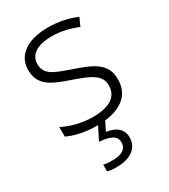

<svg xmlns="http://www.w3.org/2000/svg" viewBox="-191 -634 852 966"><g transform="rotate(-30 234.5 -151.0)"><path d="M327 142C327 92 290 66 237 59L263 7C365 -4 423 -56 422 -141C423 -235 348 -264 253 -297C161 -329 109 -345 109 -408C109 -464 158 -494 242 -494C295 -494 349 -480 390 -462L411 -509C365 -529 309 -542 245 -542C129 -542 54 -492 54 -406C54 -313 122 -287 221 -253C317 -220 367 -196 367 -137C367 -76 323 -38 218 -38C155 -38 93 -56 46 -79V-24C85 -5 143 10 217 10H220L182 85C243 89 279 105 279 143C279 182 247 200 198 200C176 200 157 199 143 195V234C156 238 174 240 196 240C278 240 327 203 327 142Z"/></g></svg>

Font: Noto Sans Myanmar UI Light
Style: Regular
Weight: 300
Designer: Monotype Design Team
Foundry: Monotype Imaging Inc.
Version: Version 2.103